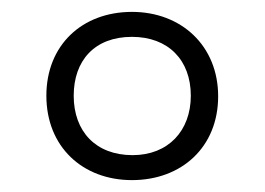

<svg xmlns="http://www.w3.org/2000/svg" viewBox="-20 -744 445 323"><path d="M202 -441C286 -441 347 -497 347 -582C347 -667 285 -724 202 -724C118 -724 58 -668 58 -583C58 -497 119 -441 202 -441ZM203 -483C141 -483 104 -523 104 -583C104 -642 139 -682 202 -682C263 -682 301 -643 301 -583C301 -524 263 -483 203 -483Z"/></svg>

Font: Noto Sans Bengali SemiCondensed Light
Style: Regular
Weight: 300
Width: 4
Designer: Joana Ranito - Universal Thirst; Jelle Bosma - Monotype Design Team
Foundry: Universal Thirst ehf.
Version: Version 3.000